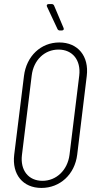

<svg xmlns="http://www.w3.org/2000/svg" viewBox="-20 -917 450 945"><path d="M293 -779 246 -890C244 -894 240 -897 235 -897H220C212 -897 208 -892 211 -885L263 -774C265 -770 269 -767 274 -767H284C292 -767 296 -772 293 -779ZM184 8C275 8 348 -58 360 -156L407 -543C419 -641 363 -708 272 -708C181 -708 110 -641 98 -543L50 -156C38 -58 93 8 184 8ZM189 -27C120 -27 79 -79 88 -154L136 -545C145 -621 199 -673 268 -673C337 -673 379 -621 370 -545L322 -154C312 -79 257 -27 189 -27Z"/></svg>

Font: Barlow Condensed ExtraLight
Style: Italic
Weight: 275
Width: 3
Italic angle: -7°
Designer: Jeremy Tribby
Foundry: Tribby Type
Version: Version 1.422;hotconv 1.0.109;makeotfexe 2.5.65596